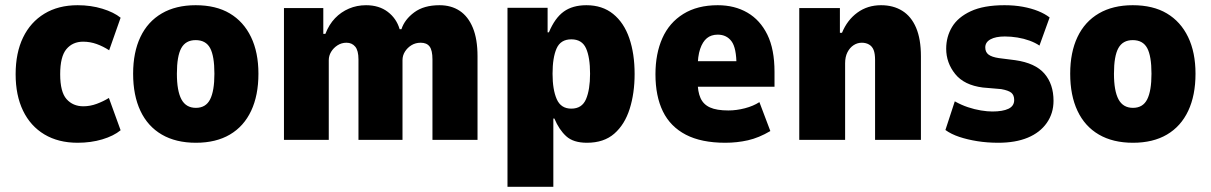

<svg xmlns="http://www.w3.org/2000/svg" viewBox="-20 -537 4648 737"><path d="M278 11Q204 11 150.5 -21Q97 -53 68.5 -112Q40 -171 40 -252Q40 -334 68.5 -393Q97 -452 150.5 -484.5Q204 -517 278 -517Q329 -517 373 -503.5Q417 -490 443 -469L399 -344Q376 -359 351 -368Q326 -377 299 -377Q259 -377 235 -348.5Q211 -320 211 -252Q211 -184 235.5 -156.5Q260 -129 300 -129Q326 -129 351.5 -138.5Q377 -148 398 -161L443 -37Q416 -15 372.5 -2Q329 11 278 11Z M732 11Q655 11 601 -20.5Q547 -52 519 -111.5Q491 -171 491 -254Q491 -336 519 -395Q547 -454 601 -485.5Q655 -517 731 -517Q809 -517 862 -485.5Q915 -454 943.5 -395Q972 -336 972 -254Q972 -171 944 -111.5Q916 -52 862.5 -20.5Q809 11 732 11ZM732 -123Q770 -123 786.5 -155.5Q803 -188 803 -254Q803 -322 786.5 -352.5Q770 -383 731 -383Q693 -383 676 -352.5Q659 -322 659 -254Q659 -188 676.5 -155.5Q694 -123 732 -123Z M1070 0V-506H1221V-407H1229Q1243 -443 1266 -467Q1289 -491 1319.5 -504Q1350 -517 1385 -517Q1435 -517 1468.5 -491.5Q1502 -466 1514 -425H1521Q1533 -462 1570 -489.5Q1607 -517 1667 -517Q1712 -517 1744.5 -495.5Q1777 -474 1795 -430.5Q1813 -387 1813 -321V0H1640V-309Q1640 -344 1629 -358.5Q1618 -373 1595 -373Q1575 -373 1559.5 -363.5Q1544 -354 1534.5 -339Q1525 -324 1525 -306V0H1356V-309Q1356 -343 1343.5 -358Q1331 -373 1310 -373Q1291 -373 1275.5 -363Q1260 -353 1251 -338Q1242 -323 1242 -306V0Z M1928 180V-507H2082V-413H2087Q2110 -468 2144 -492.5Q2178 -517 2231 -517Q2292 -517 2333.5 -483.5Q2375 -450 2395.5 -390.5Q2416 -331 2416 -253Q2416 -179 2397 -119Q2378 -59 2338 -24Q2298 11 2233 11Q2181 11 2153.5 -14Q2126 -39 2108 -82H2104V180ZM2173 -120Q2214 -120 2229.5 -156.5Q2245 -193 2245 -254Q2245 -317 2229.5 -351.5Q2214 -386 2173 -386Q2132 -386 2116.5 -351Q2101 -316 2101 -254Q2101 -193 2117 -156.5Q2133 -120 2173 -120Z M2764 11Q2672 11 2612.5 -20Q2553 -51 2524.5 -109.5Q2496 -168 2496 -252Q2496 -331 2522.5 -390.5Q2549 -450 2603 -483.5Q2657 -517 2735 -517Q2800 -517 2849 -488.5Q2898 -460 2925.5 -404Q2953 -348 2953 -261V-204H2637V-302H2817L2807 -286Q2807 -353 2788 -378.5Q2769 -404 2735 -404Q2710 -404 2693.5 -390.5Q2677 -377 2667.5 -349Q2658 -321 2658 -276V-223Q2658 -185 2669 -160.5Q2680 -136 2705.5 -124.5Q2731 -113 2776 -113Q2807 -113 2839.5 -121.5Q2872 -130 2895 -145L2937 -34Q2893 -8 2851 1.5Q2809 11 2764 11Z M3048 0V-506H3204V-411H3212Q3232 -460 3271 -488.5Q3310 -517 3362 -517Q3409 -517 3443.5 -495.5Q3478 -474 3496.5 -430.5Q3515 -387 3515 -321V0H3339V-307Q3339 -331 3333.5 -345Q3328 -359 3316 -366Q3304 -373 3288 -373Q3271 -373 3256.5 -363.5Q3242 -354 3233 -336.5Q3224 -319 3224 -294V0Z M3812 11Q3770 11 3732 5Q3694 -1 3662.5 -11.5Q3631 -22 3609 -38L3645 -148Q3670 -134 3695.5 -125.5Q3721 -117 3745.5 -113Q3770 -109 3789 -109Q3829 -109 3851 -119.5Q3873 -130 3873 -153Q3873 -172 3862 -181Q3851 -190 3823 -195L3753 -201Q3681 -210 3646.5 -253Q3612 -296 3612 -350Q3612 -396 3634.5 -433.5Q3657 -471 3706.5 -494Q3756 -517 3836 -517Q3874 -517 3906.5 -511Q3939 -505 3965 -494.5Q3991 -484 4009 -470L3970 -362Q3954 -373 3932 -381Q3910 -389 3885.5 -393Q3861 -397 3837 -397Q3802 -397 3782 -386Q3762 -375 3762 -355Q3762 -337 3774.5 -327.5Q3787 -318 3814 -314L3877 -306Q3954 -295 3989 -254.5Q4024 -214 4024 -150Q4024 -102 3998 -65Q3972 -28 3925 -8.5Q3878 11 3812 11Z M4329 11Q4252 11 4198 -20.5Q4144 -52 4116 -111.5Q4088 -171 4088 -254Q4088 -336 4116 -395Q4144 -454 4198 -485.5Q4252 -517 4328 -517Q4406 -517 4459 -485.5Q4512 -454 4540.5 -395Q4569 -336 4569 -254Q4569 -171 4541 -111.5Q4513 -52 4459.5 -20.5Q4406 11 4329 11ZM4329 -123Q4367 -123 4383.5 -155.5Q4400 -188 4400 -254Q4400 -322 4383.5 -352.5Q4367 -383 4328 -383Q4290 -383 4273 -352.5Q4256 -322 4256 -254Q4256 -188 4273.5 -155.5Q4291 -123 4329 -123Z"/></svg>

Font: Nunito Sans 7pt Condensed Black
Style: Regular
Weight: 900
Width: 3
Designer: Vernon Adams
Foundry: Vernon Adams
Version: Version 3.101;gftools[0.9.27]